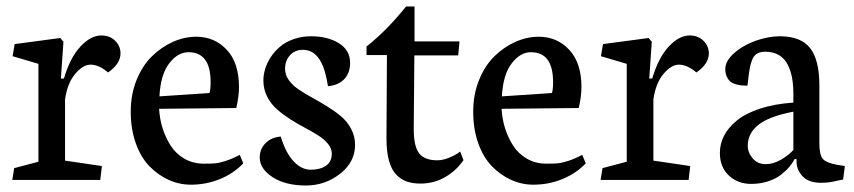

<svg xmlns="http://www.w3.org/2000/svg" viewBox="-20 -551 2615 588"><path d="M311 -329.1Q282.7 -353 257.3 -353Q234.4 -353 210.4 -325Q186.5 -296.9 179.2 -246.6V-59.1L292 -42.5L287.1 0H17.6L23.4 -36.1L97.7 -55.7V-355.5L18.6 -378.9L24.9 -416L164.6 -434.6L174.3 -423.3L166.5 -310.5H175.8Q194.3 -374 226.1 -408.2Q257.8 -442.4 290.5 -442.4Q316.4 -442.4 332.8 -426Q349.1 -409.7 349.1 -387.2Q348.6 -355 311 -329.1Z M703.6 -220.2 467.3 -217.8Q468.8 -187.5 477.8 -158.7Q486.8 -129.9 502.7 -105Q518.6 -80.1 544.9 -64.9Q571.3 -49.8 603.5 -49.8H606.4Q627.4 -49.8 639.2 -50.8Q650.9 -51.8 670.9 -58.1Q690.9 -64.5 714.4 -76.7L725.1 -50.8Q695.8 -20 653.8 -2.7Q611.8 14.6 564.5 14.6Q529.3 14.6 496.8 0Q464.4 -14.6 438 -41.5Q411.6 -68.4 396 -111.8Q380.4 -155.3 380.4 -209Q380.4 -262.2 398.4 -306.4Q416.5 -350.6 445.6 -378.9Q474.6 -407.2 509.8 -422.9Q544.9 -438.5 581.1 -438.5Q637.2 -438.5 674.6 -398.4Q711.9 -358.4 711.9 -284.2Q711.9 -255.9 703.6 -220.2ZM468.3 -255.9 621.6 -266.1Q625 -276.9 625 -299.8Q625 -391.1 557.1 -391.1Q524.4 -391.1 498 -356.7Q471.7 -322.3 468.3 -255.9Z M984.4 -287.1 980.5 -308.1Q962.9 -398.4 907.7 -398.4Q882.8 -398.4 867.9 -381.6Q853 -364.7 853 -340.3Q853 -321.8 864.7 -305.4Q876.5 -289.1 895.5 -276.4Q914.6 -263.7 937.3 -251.2Q960 -238.8 982.9 -224.6Q1005.9 -210.4 1024.7 -194.6Q1043.5 -178.7 1055.4 -156.2Q1067.4 -133.8 1067.4 -107.4Q1067.4 -54.7 1021.5 -18.8Q975.6 17.1 917 17.1Q854 17.1 814.7 -8.5Q775.4 -34.2 775.4 -68.8Q775.4 -94.2 793 -112.3Q810.5 -130.4 839.8 -132.8Q855 -82.5 879.2 -56.9Q903.3 -31.2 931.9 -31.2Q960.4 -31.2 978.3 -43.5Q996.1 -55.7 996.1 -80.6Q996.1 -96.2 984.6 -110.4Q973.1 -124.5 954.6 -136.2Q936 -147.9 913.8 -159.7Q891.6 -171.4 869.1 -185.8Q846.7 -200.2 828.4 -216.1Q810.1 -231.9 798.3 -254.9Q786.6 -277.8 786.6 -304.7Q786.6 -321.8 792.2 -340.3Q797.9 -358.9 809.8 -377Q821.8 -395 838.6 -408.9Q855.5 -422.9 879.9 -431.4Q904.3 -439.9 932.6 -439.9Q983.4 -439.9 1017.8 -418.7Q1052.2 -397.5 1052.2 -358.4Q1052.2 -327.6 1034.2 -308.6Q1016.1 -289.6 984.4 -287.1Z M1223.6 -531.2H1249.5V-424.3H1387.2L1383.3 -381.3H1249L1247.1 -159.2V-155.8Q1247.1 -102.1 1263.9 -81.1Q1280.8 -60.1 1318.8 -60.1Q1335 -60.1 1352.5 -66.9Q1370.1 -73.7 1379.9 -80.1L1389.2 -86.9L1399.4 -60.5Q1376.5 -27.3 1342.3 -8.1Q1308.1 11.2 1267.6 11.2Q1243.7 11.2 1225.6 4.9Q1207.5 -1.5 1193.1 -16.6Q1178.7 -31.7 1171.1 -59.3Q1163.6 -86.9 1163.6 -126.5V-141.6L1165 -382.3H1102.5V-408.7Q1164.1 -457 1223.6 -531.2Z M1752.4 -220.2 1516.1 -217.8Q1517.6 -187.5 1526.6 -158.7Q1535.6 -129.9 1551.5 -105Q1567.4 -80.1 1593.8 -64.9Q1620.1 -49.8 1652.3 -49.8H1655.3Q1676.3 -49.8 1688 -50.8Q1699.7 -51.8 1719.7 -58.1Q1739.7 -64.5 1763.2 -76.7L1773.9 -50.8Q1744.6 -20 1702.6 -2.7Q1660.6 14.6 1613.3 14.6Q1578.1 14.6 1545.7 0Q1513.2 -14.6 1486.8 -41.5Q1460.4 -68.4 1444.8 -111.8Q1429.2 -155.3 1429.2 -209Q1429.2 -262.2 1447.3 -306.4Q1465.3 -350.6 1494.4 -378.9Q1523.4 -407.2 1558.6 -422.9Q1593.8 -438.5 1629.9 -438.5Q1686 -438.5 1723.4 -398.4Q1760.7 -358.4 1760.7 -284.2Q1760.7 -255.9 1752.4 -220.2ZM1517.1 -255.9 1670.4 -266.1Q1673.8 -276.9 1673.8 -299.8Q1673.8 -391.1 1606 -391.1Q1573.2 -391.1 1546.9 -356.7Q1520.5 -322.3 1517.1 -255.9Z M2112.8 -329.1Q2084.5 -353 2059.1 -353Q2036.1 -353 2012.2 -325Q1988.3 -296.9 1981 -246.6V-59.1L2093.8 -42.5L2088.9 0H1819.3L1825.2 -36.1L1899.4 -55.7V-355.5L1820.3 -378.9L1826.7 -416L1966.3 -434.6L1976.1 -423.3L1968.3 -310.5H1977.5Q1996.1 -374 2027.8 -408.2Q2059.6 -442.4 2092.3 -442.4Q2118.2 -442.4 2134.5 -426Q2150.9 -409.7 2150.9 -387.2Q2150.4 -355 2112.8 -329.1Z M2409.7 -209Q2334 -194.3 2302 -168.2Q2270 -142.1 2270 -105Q2270 -84 2284.9 -66.2Q2299.8 -48.3 2325.2 -48.3Q2348.1 -48.3 2371.8 -62Q2395.5 -75.7 2409.7 -91.8ZM2495.1 8.8Q2456.5 8.8 2438 -11Q2419.4 -30.8 2419.4 -56.6V-64H2413.6Q2407.7 -52.7 2398.2 -41Q2388.7 -29.3 2372.8 -16.6Q2356.9 -3.9 2332.8 4.2Q2308.6 12.2 2280.3 12.2Q2239.7 12.2 2212.2 -13.4Q2184.6 -39.1 2184.6 -82.5Q2184.6 -110.4 2197.5 -135.5Q2210.4 -160.6 2236.8 -182.1Q2263.2 -203.6 2307.6 -218.3Q2352.1 -232.9 2409.7 -236.8V-263.7Q2409.7 -290 2405.8 -312Q2401.9 -334 2392.3 -353Q2382.8 -372.1 2365.5 -382.3Q2348.1 -392.6 2323.2 -392.6Q2308.1 -392.6 2298.3 -386.7Q2288.6 -380.9 2283.4 -367.7Q2278.3 -354.5 2275.9 -340.6Q2273.4 -326.7 2271 -304.2Q2270 -293.9 2269 -288.6Q2258.8 -288.6 2251.7 -289.3Q2244.6 -290 2234.4 -292.7Q2224.1 -295.4 2217.5 -300.5Q2210.9 -305.7 2206.1 -315.7Q2201.2 -325.7 2201.2 -339.4Q2201.2 -364.7 2229 -388.9Q2256.8 -413.1 2295.9 -426.8Q2334 -439.9 2368.2 -439.9Q2432.6 -439.9 2460.9 -403.8Q2489.3 -367.7 2489.3 -289.6V-111.8Q2489.3 -77.6 2499.5 -64.9Q2509.8 -52.2 2543.5 -46.4L2567.4 -42.5L2562 -1Q2554.2 0 2542 2.9Q2529.8 5.9 2518.8 7.3Q2507.8 8.8 2495.1 8.8Z"/></svg>

Font: Neuton
Style: Regular
Weight: 400
Designer: Brian M Zick
Version: Version 1.3